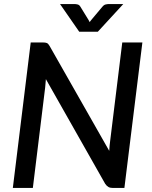

<svg xmlns="http://www.w3.org/2000/svg" viewBox="-20 -930 754 950"><path d="M684.5 -720 595.5 0H538.5Q525 0 516.5 -4.8Q508 -9.5 500.5 -20.5L207 -538.5Q206 -527 205.2 -516.8Q204.5 -506.5 203.5 -497.5L142.5 0H43.5L132 -720H190.5Q205.5 -720 212.2 -717Q219 -714 226 -701.5L520.5 -183.5Q522 -211 525 -232.5L585 -720ZM590 -910 464 -773H372L277 -910H349Q355 -910 363.8 -908Q372.5 -906 378 -896.5L418.5 -830.5Q420 -828 421.2 -825.5Q422.5 -823 423.5 -820.5Q425.5 -823 427.2 -825.5Q429 -828 431 -830.5L486 -896Q494 -906 503 -908Q512 -910 518.5 -910Z"/></svg>

Font: Lato SemiBold
Style: Italic
Weight: 600
Italic angle: -7°
Designer: Lukasz Dziedzic with Adam Twardoch and Botio Nikoltchev
Foundry: tyPoland Lukasz Dziedzic
Version: Version 2.015; 2015-08-06; http://www.latofonts.com/